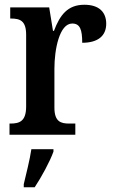

<svg xmlns="http://www.w3.org/2000/svg" viewBox="-20 -567 480 808"><path d="M20 0H297V-47H271C236 -47 209 -55 209 -114V-278C209 -359 230 -468 284 -468C317 -468 326 -442 326 -387C392 -387 427 -416 427 -467C427 -515 398 -547 335 -547C264 -547 232 -503 207 -437H203L187 -536H23V-489H26C64 -489 90 -480 90 -421V-119C90 -56 62 -47 23 -47H20ZM80 208V221H126C154 179 190 113 205 71V61H112C105 108 90 165 80 208Z"/></svg>

Font: Noto Serif Bengali Condensed SemiBold
Style: Regular
Weight: 600
Width: 3
Designer: Juan Bruce, Universal Thirst, Indian Type Foundry and the Monotype Design Team.
Foundry: Monotype Imaging Inc.
Version: Version 2.003